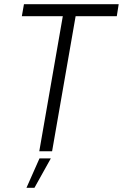

<svg xmlns="http://www.w3.org/2000/svg" viewBox="-20 -720 585 914"><path d="M167 0H228L340 -643H536L545 -700H94L84 -643H279ZM106 174H144L222 34H168Z"/></svg>

Font: Fixel Text 20240404 Light
Style: Italic
Weight: 300
Width: 4
Italic angle: -10°
Designer: AlfaBravo + MacPaw
Foundry: Kyrylo Tkachov, Marchela Mozhyna, Serhii Makarenko, Maria Weinstein, Zakhar Kryvoshyya
Version: Version 1.211;Glyphs 3.2 (3225)